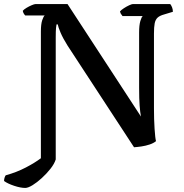

<svg xmlns="http://www.w3.org/2000/svg" viewBox="-59 -724 906 944"><path d="M65 200Q42 200 10.5 189.5Q-21 179 -39 166Q-39 157 -36.5 149.5Q-34 142 -31 138Q23 123 68 99.5Q113 76 142 54V-569Q142 -605 148.5 -624.5Q155 -644 161 -648H65Q61 -652 57.5 -658Q54 -664 53 -671Q59 -678 71.5 -685.5Q84 -693 97 -698.5Q110 -704 116 -704H273L634 -151Q630 -172 627.5 -204.5Q625 -237 625 -293V-565Q625 -600 631 -620.5Q637 -641 643 -645H543Q542 -648 537.5 -653Q533 -658 531 -668Q537 -675 550 -683.5Q563 -692 576 -698Q589 -704 594 -704H778Q783 -698 787 -688Q791 -678 791 -666L748 -653Q726 -647 715.5 -637Q705 -627 701.5 -609Q698 -591 698 -559V-191Q698 -136 701 -90.5Q704 -45 708 -30Q696 -20 676.5 -13.5Q657 -7 636.5 -4Q616 -1 600 0L273 -500Q251 -535 239 -563Q227 -591 225 -604H219Q218 -601 216.5 -587Q215 -573 215 -540V60Q208 82 189 106Q170 130 146.5 151.5Q123 173 101 186.5Q79 200 65 200Z"/></svg>

Font: Texturina 12pt Medium
Style: Regular
Weight: 500
Designer: Guillermo Torres Carreño
Foundry: Omnibus-Type
Version: Version 1.002